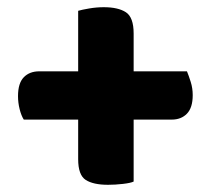

<svg xmlns="http://www.w3.org/2000/svg" viewBox="-20 -554 585 533"><path d="M351 -50Q343 -46 321.5 -43.5Q300 -41 280 -41Q239 -41 218 -54.5Q197 -68 197 -112V-222H46Q39 -233 34.5 -251Q30 -269 30 -287Q30 -323 46 -339.5Q62 -356 89 -356H197V-524Q207 -527 227.5 -530.5Q248 -534 268 -534Q308 -534 329.5 -520Q351 -506 351 -461V-356H499Q504 -344 509.5 -326.5Q515 -309 515 -290Q515 -255 499 -238.5Q483 -222 457 -222H351Z"/></svg>

Font: Baloo Bhai
Style: Regular
Weight: 400
Designer: Supriya Tembe, Noopur Datye and Ek Type
Foundry: Ek Type
Version: Version 1.100;PS 1.000;hotconv 1.0.88;makeotf.lib2.5.647800;